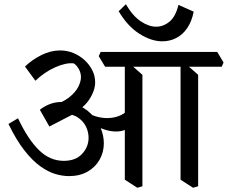

<svg xmlns="http://www.w3.org/2000/svg" viewBox="-20 -853 1075 906"><path d="M305 -22Q275 -22 241 -32Q207 -42 170 -68.5Q133 -95 95 -143.5Q57 -192 20 -268L65 -295Q111 -197 163 -145.5Q215 -94 281 -94Q337 -94 367.5 -127Q398 -160 398 -203Q398 -230 385.5 -256Q373 -282 346 -299.5Q319 -317 275 -317L358 -331L213 -256L168 -335Q190 -352 213 -361Q236 -370 260.5 -371.5Q285 -373 308 -369L332 -364Q380 -346 410.5 -315Q441 -284 455.5 -248Q470 -212 470 -177Q470 -135 450 -99.5Q430 -64 393 -43Q356 -22 305 -22ZM302 -310 222 -353Q275 -369 305.5 -393Q336 -417 349 -442.5Q362 -468 362 -489Q362 -509 352 -527Q342 -545 328 -554Q291 -558 240.5 -535.5Q190 -513 147 -472L98 -539Q131 -571 175 -593Q219 -615 264 -615Q297 -615 327 -602.5Q357 -590 380 -568.5Q403 -547 416 -520.5Q429 -494 429 -465Q429 -424 398.5 -379.5Q368 -335 302 -310ZM579 -244Q543 -226 494.5 -236Q446 -246 377 -290L386 -324Q412 -309 439 -302Q466 -295 492 -296Q518 -297 540.5 -305.5Q563 -314 579 -329ZM628 33 569 -5V-562L594 -551L652 -500V26ZM476 -538 446 -588 455 -608H742L772 -558L763 -538ZM891 33 832 -5V-562L857 -551L915 -500V26ZM742 -538 712 -588 721 -608H1005L1035 -558L1026 -538ZM746 -658Q694 -658 638 -693.5Q582 -729 540 -800L574 -833Q606 -778 644 -752.5Q682 -727 717 -727Q751 -727 780 -751Q809 -775 822 -830L894 -798Q885 -752 863.5 -720.5Q842 -689 811.5 -673.5Q781 -658 746 -658Z"/></svg>

Font: Eczar
Style: Regular
Weight: 400
Designer: Vaibhav Singh
Foundry: Rosetta Type Foundry
Version: Version 2.000